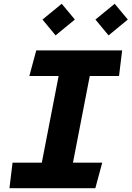

<svg xmlns="http://www.w3.org/2000/svg" viewBox="-20 -997 697 1017"><path d="M30 0H485L521.5 -135.5H366.5L455.5 -594.5H610.5L627 -730H172L135.5 -594.5H290.5L201.5 -135.5H46.5ZM205 -893.5 274.5 -809.5 376.5 -893.5 307 -977ZM485.5 -893.5 555 -809.5 657 -893.5 587.5 -977Z"/></svg>

Font: Monaspace Krypton ExtraBold
Style: Italic
Weight: 800
Italic angle: -11°
Designer: Riley Cran & the Lettermatic Team
Foundry: Lettermatic
Version: Version 1.101 (Monaspace Krypton)